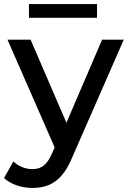

<svg xmlns="http://www.w3.org/2000/svg" viewBox="-35 -728 634 948"><path d="M116 -532H2L235 0L222 29C197 86 170 107 125 107C90 107 56 93 31 69L-15 151C19 183 73 200 125 200C210 200 274 165 322 48L576 -532H469L293 -122ZM444 -640V-708H108V-640Z"/></svg>

Font: Montserrat-Alt1 SemBd
Style: Regular
Weight: 600
Designer: Differentunic
Foundry: Differentunic
Version: Version 7.222